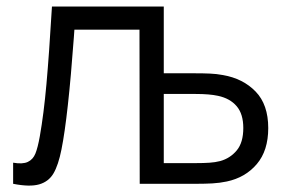

<svg xmlns="http://www.w3.org/2000/svg" viewBox="-20 -560 878 585"><path d="M20 -64.3Q49 -59.2 64.8 -66.7Q80.7 -74.2 87.9 -92.2Q95.2 -110.3 101.3 -144.7Q113.3 -212.3 121.5 -303.7Q129.7 -395 138.3 -540H479V-336.7H572.7Q600 -336.7 619.8 -335.8Q639.7 -335 659.3 -331.3Q720.5 -320.7 758.9 -281Q797.3 -241.3 797.3 -169.7Q797.3 -101 762.4 -60Q727.5 -19 671 -7Q649.8 -2.5 627 -1.2Q604.2 0 579.3 0H405.7L405 -469.7H206.7L205 -445.8Q187.3 -204 167.3 -104.7Q157.8 -56.8 143 -31.7Q128.2 -6.5 99.2 1.8Q70.3 10 20 0ZM576.3 -63Q600.8 -63 618.2 -64.2Q635.5 -65.3 651 -69.3Q681.3 -77.7 701.3 -101.7Q721.3 -125.7 721.3 -170Q721.3 -212.7 701.1 -236.4Q680.8 -260.2 644.3 -268Q618.5 -273.7 576.3 -273.7H479V-63Z"/></svg>

Font: Manrope
Style: Regular
Weight: 400
Designer: Mikhail Sharanda
Foundry: Mikhail Sharanda
Version: Version 4.503